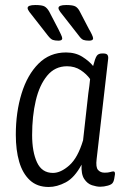

<svg xmlns="http://www.w3.org/2000/svg" viewBox="-20 -738 505 765"><path d="M174 7Q128 7 99 -20Q70 -47 56.5 -93.5Q43 -140 43 -201Q43 -291 66 -365.5Q89 -440 133.5 -484.5Q178 -529 243 -529Q281 -529 308.5 -511.5Q336 -494 351 -475Q359 -506 365.5 -515.5Q372 -525 387 -525H391Q404 -525 408 -519.5Q412 -514 411 -504L365 -104Q361 -72 370.5 -61Q380 -50 397 -50Q411 -50 419 -52.5Q427 -55 432 -55Q439 -55 438 -43Q437 -35 435 -25Q433 -15 430 -11Q426 -3 410 1.5Q394 6 379 6Q365 6 346.5 0Q328 -6 315.5 -25Q303 -44 305 -82Q277 -30 242 -11.5Q207 7 174 7ZM191 -49Q222 -49 256 -79Q290 -109 311 -179L332 -367Q334 -380 336 -395.5Q338 -411 339 -423Q325 -443 301.5 -458.5Q278 -474 247 -474Q199 -474 168 -436.5Q137 -399 122.5 -337Q108 -275 108 -200Q108 -133 127.5 -91Q147 -49 191 -49ZM335 -576Q321 -576 312.5 -579Q304 -582 294 -596L244 -660Q228 -680 220.5 -690Q213 -700 213 -706Q213 -718 244 -718Q271 -718 281 -712Q291 -706 298 -692L335 -621Q340 -613 345.5 -601.5Q351 -590 351 -585Q351 -576 335 -576ZM213 -576Q199 -576 190.5 -579Q182 -582 171 -596L121 -660Q105 -680 97.5 -690Q90 -700 90 -706Q90 -718 121 -718Q148 -718 158 -712Q168 -706 176 -692L213 -621Q217 -613 222.5 -601.5Q228 -590 228 -585Q228 -576 213 -576Z"/></svg>

Font: Asap Condensed Condensed Light
Style: Italic
Weight: 300
Width: 3
Italic angle: -6°
Designer: Pablo Cosgaya
Foundry: Omnibus-Type
Version: Version 3.001; ttfautohint (v1.8.4.7-5d5b)